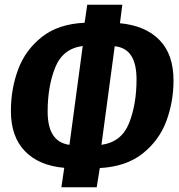

<svg xmlns="http://www.w3.org/2000/svg" viewBox="-20 -751 755 810"><path d="M401 -42 388 39H239L251 -43Q145 -52 85.5 -113Q26 -174 26 -283Q26 -376 56.5 -458Q87 -540 156.5 -595Q226 -650 337 -655L348 -731H496L486 -653Q593 -643 652.5 -582.5Q712 -522 712 -412Q712 -321 681.5 -239.5Q651 -158 581.5 -103Q512 -48 401 -42ZM273 -140 329 -557Q245 -546 213 -466.5Q181 -387 181 -280Q181 -152 273 -140ZM556 -416Q556 -481 533.5 -516Q511 -551 464 -556L408 -140Q493 -152 524.5 -231.5Q556 -311 556 -416Z"/></svg>

Font: Fira Sans Extra Condensed
Style: Bold Italic
Weight: 700
Width: 3
Italic angle: -8°
Designer: Carrois Corporate & Edenspiekermann AG
Foundry: Carrois Corporate GbR & Edenspiekermann AG
Version: Version 4.203